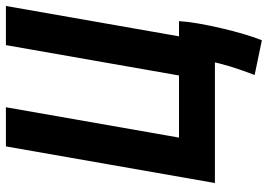

<svg xmlns="http://www.w3.org/2000/svg" viewBox="-146 -587 889 637"><g transform="rotate(-90 298.5 -268.5)"><path d="M345.7 0 467.3 -693.4H597.2L475.6 0ZM483.4 155.8 368.2 131.8Q384.3 89.8 395.8 53Q407.2 16.1 415 -22.5L451.7 0H72.3L93.3 -119.1H546.9Q545.4 -92.3 539.1 -55.4Q532.7 -18.6 523.4 21.2Q514.2 61 503.7 96.4Q493.2 131.8 483.4 155.8ZM9.8 0 131.3 -693.4H261.2L139.6 0Z"/></g></svg>

Font: Cascadia Mono NF
Style: Italic
Weight: 400
Italic angle: -10°
Monospace: yes
Designer: Aaron Bell
Foundry: Saja Typeworks
Version: Version 2404.023